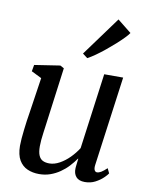

<svg xmlns="http://www.w3.org/2000/svg" viewBox="-93 -911 764 988"><g transform="rotate(10 289.0 -417.0)"><path d="M180 10Q146 10 118.8 -2Q91.5 -14 75.2 -41.5Q59 -69 58.5 -116Q58.5 -133 60.2 -154.5Q62 -176 64.8 -200Q67.5 -224 70.8 -247.8Q74 -271.5 77.5 -291.5L105.5 -478L52 -504.5L58 -538.5L191.5 -559L211.5 -548L177 -288.5Q174.5 -268 171.5 -246.8Q168.5 -225.5 165.8 -205Q163 -184.5 161.2 -166Q159.5 -147.5 159.5 -132Q159.5 -101 167 -83.8Q174.5 -66.5 188.5 -59.8Q202.5 -53 222.5 -53Q248.5 -53 275.8 -68Q303 -83 327 -107.2Q351 -131.5 368 -158.5L421.5 -554H520.5L457 -87Q454.5 -68.5 459 -59.5Q463.5 -50.5 472 -50.5Q482 -50.5 493.8 -57.5Q505.5 -64.5 523 -81L535 -56Q530 -47.5 513.8 -31.8Q497.5 -16 473.2 -3.2Q449 9.5 419 9.5Q387.5 9.5 373 -7.5Q358.5 -24.5 360 -52Q360 -54 360.5 -59.8Q361 -65.5 362 -73Q363 -80.5 363.8 -88.2Q364.5 -96 365.5 -102.5L364 -103Q349 -81.5 330.2 -61.2Q311.5 -41 288.2 -25Q265 -9 238 0.5Q211 10 180 10ZM295.5 -640 445 -844.5 517.5 -786.5Q511 -776 494.5 -759Q478 -742 455.8 -722Q433.5 -702 409.2 -682.2Q385 -662.5 362 -646.2Q339 -630 321 -620.5Z"/></g></svg>

Font: Merriweather 36pt
Style: Italic
Weight: 400
Italic angle: -7.8°
Version: Version 2.101